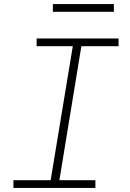

<svg xmlns="http://www.w3.org/2000/svg" viewBox="-20 -924 640 944"><path d="M46 0V-38H229L338 -697H160V-735H563V-697H380L272 -38H449V0ZM540 -866H240V-904H540Z"/></svg>

Font: Iosevka Slab XLtEx
Style: Italic
Weight: 200
Width: 7
Italic angle: -9°
Monospace: yes
Designer: Belleve Invis
Foundry: Belleve Invis
Version: Version 11.1.0; ttfautohint (v1.8.3)